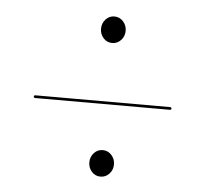

<svg xmlns="http://www.w3.org/2000/svg" viewBox="-39 -606 533 496"><g transform="rotate(5 227.5 -357.5)"><path d="M238.5 -496.4Q225 -496.4 215.9 -506.5Q206.8 -516.5 206.8 -530.9Q206.8 -545 216.1 -555.1Q225.3 -565.2 238.5 -565.2Q252.3 -565.2 261.5 -555Q270.7 -544.7 270.7 -530.9Q270.7 -516.5 261.4 -506.5Q252 -496.4 238.5 -496.4ZM49 -341Q49 -344.5 53.5 -344.5H402Q406 -344.5 406 -341Q406 -337.5 402 -337.5H53.5Q49 -337.5 49 -341ZM238.5 -149.9Q225 -149.9 215.9 -160Q206.8 -170 206.8 -184.4Q206.8 -198.5 216.1 -208.6Q225.3 -218.7 238.5 -218.7Q252.3 -218.7 261.5 -208.5Q270.7 -198.2 270.7 -184.4Q270.7 -170 261.4 -160Q252 -149.9 238.5 -149.9Z"/></g></svg>

Font: Fraunces 144pt S000
Style: Regular
Weight: 400
Version: Version 1.000; ttfautohint (v1.8.3)